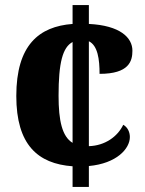

<svg xmlns="http://www.w3.org/2000/svg" viewBox="-20 -734 568 754"><path d="M265 -81V0H329V-82C438 -92 490 -150 490 -196C490 -214 482 -234 464 -244C442 -198 393 -162 329 -160V-572C364 -555 371 -501 371 -444C487 -444 500 -494 500 -535C500 -586 452 -634 329 -640V-714H265V-640C133 -630 44 -557 44 -357C44 -166 128 -91 265 -81ZM265 -569V-173C224 -198 210 -260 210 -358C210 -488 226 -548 265 -569Z"/></svg>

Font: Noto Serif Devanagari SemiCondensed ExtraBold
Style: Regular
Weight: 800
Width: 4
Designer: Universal Thirst, Indian Type Foundry and the Monotype Design Team
Foundry: Monotype Imaging Inc.
Version: Version 2.004